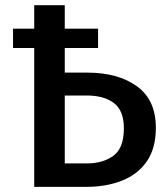

<svg xmlns="http://www.w3.org/2000/svg" viewBox="-20 -728 655 748"><path d="M113.3 0V-541H30.8V-616.4H113.3V-707.7H232.3V-616.4H362.1V-541H232.3V-445.1H319.5Q440 -445.1 513.6 -391.8Q587.2 -338.5 587.2 -230.3Q587.2 -150.3 552.1 -99.5Q516.9 -48.7 455.6 -24.4Q394.4 0 315.4 0ZM232.3 -91.3H317.9Q380.5 -91.3 421.5 -121Q462.6 -150.8 462.6 -228.2Q462.6 -297.4 423.6 -326.7Q384.6 -355.9 318.5 -355.9H232.3Z"/></svg>

Font: Fira Code Medium
Style: Regular
Weight: 500
Designer: Carrois Corporate, Edenspiekermann AG, Nikita Prokopov
Foundry: Carrois Corporate, Edenspiekermann AG, Nikita Prokopov
Version: Version 6.002